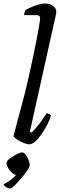

<svg xmlns="http://www.w3.org/2000/svg" viewBox="-52 -820 340 1091"><path d="M114 0Q101 0 80.5 -8.5Q60 -17 44 -28Q28 -39 25 -46Q27 -55 34 -82Q41 -109 50.5 -145Q60 -181 70.5 -219Q81 -257 89 -289Q101 -338 113.5 -393Q126 -448 137 -501.5Q148 -555 157 -600.5Q166 -646 171 -677Q176 -708 176 -718Q176 -734 154 -734H85Q85 -742 88 -751Q91 -760 93 -764Q107 -771 126.5 -779.5Q146 -788 167 -794Q188 -800 203 -800Q229 -800 248.5 -787.5Q268 -775 268 -749Q268 -747 264 -728Q260 -709 255 -689L118 -73L128 -66Q138 -76 154.5 -95.5Q171 -115 187 -137.5Q203 -160 213 -176Q222 -176 228.5 -172Q235 -168 237 -163Q232 -142 218 -114.5Q204 -87 186 -60.5Q168 -34 149 -17Q130 0 114 0ZM8 251Q-5 251 -17 243.5Q-29 236 -32 228Q10 206 40 174Q28 172 15 160.5Q2 149 -6.5 134Q-15 119 -15 107Q-15 95 3 81Q21 67 42.5 56.5Q64 46 74 46Q83 46 93 58.5Q103 71 110 88Q117 105 117 117Q117 128 102 150Q87 172 67 195Q47 218 30 234.5Q13 251 8 251Z"/></svg>

Font: Texturina 72pt 72pt Medium
Style: Italic
Weight: 500
Italic angle: -11°
Designer: Guillermo Torres Carreño
Foundry: Omnibus-Type
Version: Version 1.002; ttfautohint (v1.8.3)